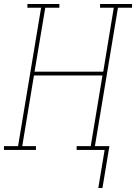

<svg xmlns="http://www.w3.org/2000/svg" viewBox="-38 -755 685 967"><path d="M457 192 489 0H348V-19H419L478 -375H133L74 -19H143V0H-18V-19H53L169 -716H100V-735H261V-716H190L136 -394H482L535 -716H466V-735H627V-716H556L440 -19H513L478 192Z"/></svg>

Font: Iosevka Curly Slab ThEx
Style: Italic
Weight: 100
Width: 7
Italic angle: -9°
Monospace: yes
Designer: Belleve Invis
Foundry: Belleve Invis
Version: Version 11.1.0; ttfautohint (v1.8.3)